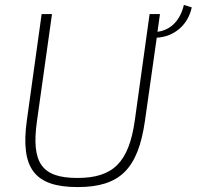

<svg xmlns="http://www.w3.org/2000/svg" viewBox="-20 -747 798 779"><path d="M758 -717 726 -727C712 -668 677 -626 619 -618L629 -690H587L527 -259C503 -88 439 -25 294 -25C150 -25 106 -85 130 -256L191 -690H149L89 -259C62 -64 120 12 295 12C467 12 540 -62 568 -256L616 -594C687 -598 743 -646 758 -717Z"/></svg>

Font: Exo 2 Extra Light
Style: Italic
Weight: 250
Italic angle: -8°
Designer: Natanael Gama
Version: Version 1.001;PS 001.001;hotconv 1.0.88;makeotf.lib2.5.64775